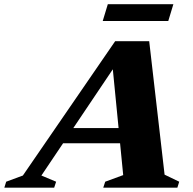

<svg xmlns="http://www.w3.org/2000/svg" viewBox="-91 -866 890 886"><path d="M164.5 -205 188 -275H520L496.5 -205ZM668.5 -60 736 -27.5 727.5 0H385.5L394.5 -27.5L477.5 -58L426 -583L457 -587L100 -56L168 -27.5L159 0H-71L-62.5 -27.5L14.5 -56L440.5 -676H597.5ZM383 -769 406.5 -846.5H709L685.5 -769Z"/></svg>

Font: Newsreader 16pt 16pt ExtraBold
Style: Italic
Weight: 800
Italic angle: -17°
Version: Version 1.003